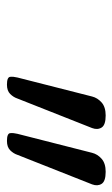

<svg xmlns="http://www.w3.org/2000/svg" viewBox="97 -1130 331 566"><g transform="rotate(90 263.0 -846.5)"><path d="M229 -701Q207 -701 206 -710.5Q205 -720 208 -732L264 -952Q268 -968 281.5 -980Q295 -992 320 -992Q348 -992 355.5 -980Q363 -968 357 -952L270 -732Q266 -720 256.5 -710.5Q247 -701 229 -701ZM395 -701Q373 -701 372 -710.5Q371 -720 374 -732L430 -952Q434 -968 447.5 -980Q461 -992 486 -992Q514 -992 521.5 -980Q529 -968 523 -952L436 -732Q432 -720 422.5 -710.5Q413 -701 395 -701Z"/></g></svg>

Font: Playwrite IE
Style: Regular
Weight: 400
Designer: Veronika Burian, José Scaglione
Foundry: TypeTogether
Version: Version 1.002